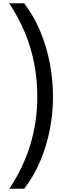

<svg xmlns="http://www.w3.org/2000/svg" viewBox="-20 -793 392 1174"><path d="M304 -201Q304 -99 284 2Q264 103 225 194.5Q186 286 128 361H37Q208 105 208 -202Q208 -357 166 -498.5Q124 -640 36 -773H128Q187 -695 226 -602Q265 -509 284.5 -407Q304 -305 304 -201Z"/></svg>

Font: Noto Sans Telugu Condensed Medium
Style: Regular
Weight: 500
Width: 3
Designer: Jelle Bosma - Monotype Design Team
Foundry: Monotype Imaging Inc.
Version: Version 2.005; ttfautohint (v1.8.4.7-5d5b)